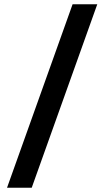

<svg xmlns="http://www.w3.org/2000/svg" viewBox="-20 -838 488 902"><path d="M437 -818 129 44H13L321 -818Z"/></svg>

Font: Ranchers
Style: Regular
Weight: 400
Designer: Pablo Impallari, Brenda Gallo
Foundry: Pablo Impallari, Brenda Gallo
Version: Version 1.000; ttfautohint (v0.8) -G 200 -r 50